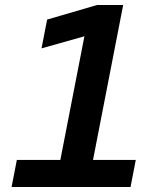

<svg xmlns="http://www.w3.org/2000/svg" viewBox="-20 -750 660 770"><path d="M26.5 0H503.5L524.5 -108.5H353L474 -730H369.5L169 -671.5L146.5 -556L318.5 -604.5L222 -108.5H47.5Z"/></svg>

Font: Monaspace Krypton SemiBold
Style: Italic
Weight: 600
Italic angle: -11°
Designer: Riley Cran & the Lettermatic Team
Foundry: Lettermatic
Version: Version 1.101 (Monaspace Krypton)